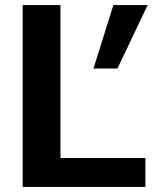

<svg xmlns="http://www.w3.org/2000/svg" viewBox="-20 -742 630 762"><path d="M557 0V-115H220V-722H70V0ZM566 -722H430L351 -470H446Z"/></svg>

Font: Perun
Style: Bold
Weight: 700
Foundry: Copyright (c) Stefan Peev, Context Ltd, 2016
Version: Version 1.089